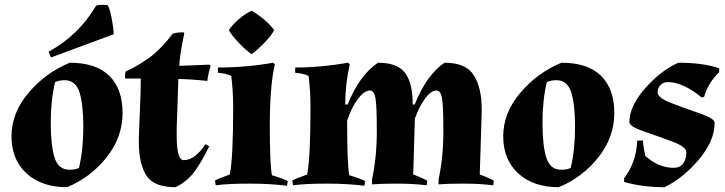

<svg xmlns="http://www.w3.org/2000/svg" viewBox="-20 -767 3029 802"><path d="M271 -505Q381 -505 436.5 -450.5Q492 -396 492 -295Q492 -194 425.5 -110Q359 -26 260 15Q154 15 91 -42.5Q28 -100 28 -197.5Q28 -295 99 -379Q170 -463 271 -505ZM250 -432Q227 -432 210 -424Q192 -348 192 -253.5Q192 -159 208 -108.5Q224 -58 270 -58Q297 -58 310 -66Q328 -142 328 -236.5Q328 -331 312 -381.5Q296 -432 250 -432ZM382 -744Q391 -747 407.5 -747Q424 -747 430 -745Q439 -730 446.5 -690.5Q454 -651 455 -624L193 -527L183 -551Q308 -619 382 -744Z M560 -173Q560 -184 560 -195L565 -322Q568 -382 568 -439H504L502 -441Q502 -462 505 -468Q573 -501 615.5 -535Q658 -569 701 -626Q718 -632 746 -632L750 -629Q730 -533 729 -492L855 -497L860 -492Q849 -457 846 -429Q781 -436 725 -437L718 -228Q718 -214 718 -201Q718 -98 747 -98Q795 -98 838 -165L854 -156Q822 -90 791.5 -49Q761 -8 713 15Q622 15 591 -34.5Q560 -84 560 -173Z M1125 -641Q1114 -619 1084 -588Q1054 -557 1031 -541Q1008 -556 978 -587.5Q948 -619 936 -641Q949 -662 976.5 -686Q1004 -710 1031 -722Q1055 -709 1083 -685.5Q1111 -662 1125 -641ZM954 -322Q954 -384 946 -450Q922 -461 890 -463V-485Q1009 -485 1121 -505L1128 -498Q1107 -408 1107 -243Q1107 -78 1116 -35Q1151 -25 1182 -11L1179 9Q1111 0 1021.5 0Q932 0 881 7L878 -13Q894 -22 940 -38Q954 -108 954 -322Z M1277 -322Q1277 -384 1269 -450Q1245 -461 1213 -463V-485Q1321 -485 1434 -505L1441 -498Q1422 -416 1422 -331L1432 -330Q1481 -453 1559 -505Q1640 -505 1672 -462.5Q1704 -420 1704 -331L1712 -330Q1762 -455 1837 -505Q1926 -505 1959 -453Q1992 -401 1992 -311Q1992 -303 1992 -295L1984 -38Q2018 -26 2043 -12L2040 7Q1984 0 1916.5 0Q1849 0 1812 3V-18Q1832 -110 1832 -219.5Q1832 -329 1826 -359Q1820 -389 1803 -389Q1781 -389 1757 -357.5Q1733 -326 1713 -272L1706 -38Q1740 -26 1765 -12L1762 7Q1706 0 1638.5 0Q1571 0 1534 3V-18Q1554 -110 1554 -219.5Q1554 -329 1548 -359Q1542 -389 1525 -389Q1502 -389 1475.5 -354.5Q1449 -320 1430 -263Q1430 -78 1439 -35Q1474 -25 1505 -11L1502 9Q1435 0 1345 0Q1255 0 1204 7L1201 -13Q1217 -22 1263 -38Q1277 -108 1277 -322Z M2325 -505Q2435 -505 2490.5 -450.5Q2546 -396 2546 -295Q2546 -194 2479.5 -110Q2413 -26 2314 15Q2208 15 2145 -42.5Q2082 -100 2082 -197.5Q2082 -295 2153 -379Q2224 -463 2325 -505ZM2304 -432Q2281 -432 2264 -424Q2246 -348 2246 -253.5Q2246 -159 2262 -108.5Q2278 -58 2324 -58Q2351 -58 2364 -66Q2382 -142 2382 -236.5Q2382 -331 2366 -381.5Q2350 -432 2304 -432Z M2794 -66Q2820 -66 2833.5 -84Q2847 -102 2847 -131Q2847 -154 2787.5 -176Q2728 -198 2668.5 -218.5Q2609 -239 2609 -257Q2609 -324 2675.5 -399Q2742 -474 2814 -505Q2916 -505 2984 -482V-466Q2937 -419 2921 -362L2911 -360Q2832 -424 2770 -424Q2751 -424 2739 -412Q2727 -400 2727 -381Q2727 -358 2786.5 -335.5Q2846 -313 2905.5 -292.5Q2965 -272 2965 -254Q2965 -179 2900 -101.5Q2835 -24 2756 15Q2664 15 2587 -7V-23Q2637 -86 2642 -180H2666Q2666 -169 2667.5 -160Q2669 -151 2670 -144.5Q2671 -138 2672 -133Q2674 -123 2676 -115Q2732 -66 2794 -66Z"/></svg>

Font: Almendra
Style: Bold
Weight: 700
Designer: Ana Sanfelippo
Foundry: Ana Sanfelippo
Version: Version 1.004